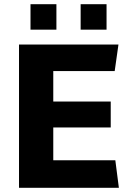

<svg xmlns="http://www.w3.org/2000/svg" viewBox="-20 -899 640 919"><path d="M71 0V-686H547L529 -559H235V-413H510V-289H235V-132H532L549 0ZM126 -757V-879H250V-757ZM366 -757V-879H490V-757Z"/></svg>

Font: Chivo Mono
Style: Bold
Weight: 700
Monospace: yes
Designer: Hector Gatti
Foundry: Omnibus-Type
Version: Version 1.008; ttfautohint (v1.8.4.7-5d5b)